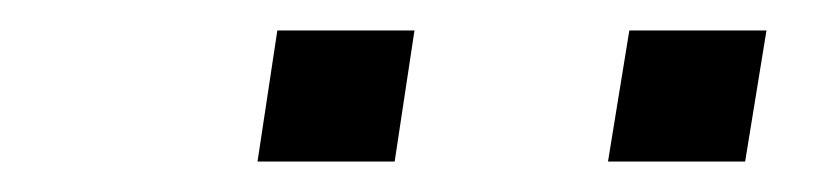

<svg xmlns="http://www.w3.org/2000/svg" viewBox="-20 -726 540 126"><path d="M379 -620 393 -706H483L469 -620ZM149 -620 162 -706H252L239 -620Z"/></svg>

Font: Nunito Sans 7pt Expanded Light
Style: Italic
Weight: 300
Width: 7
Italic angle: -9°
Designer: Vernon Adams
Foundry: Vernon Adams
Version: Version 3.101;gftools[0.9.27]